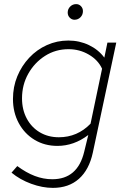

<svg xmlns="http://www.w3.org/2000/svg" viewBox="-20 -699 603 933"><path d="M237 214Q186 214 131.5 194Q77 174 36 140L64 108Q107 140 149 156Q191 172 234 172Q357 172 389 39L409 -43Q339 10 259 10Q197 10 148 -19.5Q99 -49 71 -101Q43 -153 43 -218Q43 -277 64 -328Q85 -379 122 -418.5Q159 -458 208 -480Q257 -502 312 -502Q366 -502 412 -480Q458 -458 487 -419L502 -492H545L431 43Q413 126 363.5 170Q314 214 237 214ZM266 -32Q356 -32 420 -98L476 -365Q457 -407 412 -433.5Q367 -460 313 -460Q250 -460 199 -427.5Q148 -395 117.5 -341Q87 -287 87 -221Q87 -166 110 -123Q133 -80 173.5 -56Q214 -32 266 -32ZM342 -603Q329 -603 319 -613Q309 -623 309 -638Q309 -655 321 -667Q333 -679 350 -679Q364 -679 373.5 -669Q383 -659 383 -645Q383 -627 371 -615Q359 -603 342 -603Z"/></svg>

Font: Red Hat Display
Style: Italic
Weight: 300
Italic angle: -12°
Designer: Pentagram, MCKL
Foundry: Pentagram, MCKL
Version: Version 1.023